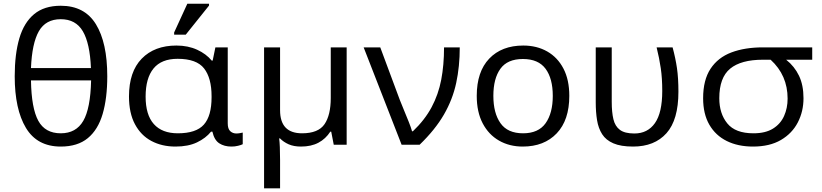

<svg xmlns="http://www.w3.org/2000/svg" viewBox="-20 -778 4420 1032"><path d="M306.6 9.8Q179.7 9.8 119.4 -90.6Q59.1 -190.9 59.1 -368.2Q59.1 -487.3 84 -572Q108.9 -656.7 163.3 -701.9Q217.8 -747.1 306.6 -747.1Q434.6 -747.1 495.6 -647.7Q556.6 -548.3 556.6 -368.2Q556.6 -250 531.7 -165.3Q506.8 -80.6 451.9 -35.4Q397 9.8 306.6 9.8ZM146.5 -412.1H468.8Q463.4 -544.9 425.3 -609.9Q387.2 -674.8 306.6 -674.8Q225.6 -674.8 188.7 -609.9Q151.9 -544.9 146.5 -412.1ZM306.6 -61.5Q388.7 -61.5 427.5 -128.2Q466.3 -194.8 469.7 -345.7H146.5Q148.9 -196.3 185.8 -128.9Q222.7 -61.5 306.6 -61.5Z M923.3 9.8Q850.1 9.8 793.7 -20.3Q737.3 -50.3 705.3 -110.4Q673.3 -170.4 673.3 -259.8Q673.3 -392.6 741.9 -462.9Q810.5 -533.2 928.2 -533.2Q990.7 -533.2 1039.6 -510.7Q1088.4 -488.3 1118.2 -452.1H1123L1137.7 -523.4H1204.1V-115.2Q1204.1 -85.4 1217.5 -73Q1231 -60.5 1250.5 -60.5Q1259.3 -60.5 1269.5 -62.3Q1279.8 -64 1284.7 -65.4V-2.9Q1276.4 1.5 1259.5 5.6Q1242.7 9.8 1224.1 9.8Q1185.5 9.8 1158.7 -7.6Q1131.8 -24.9 1121.6 -70.3H1114.3Q1085.9 -35.2 1038.8 -12.7Q991.7 9.8 923.3 9.8ZM936 -61.5Q1034.2 -61.5 1075.7 -108.2Q1117.2 -154.8 1117.2 -254.9V-260.7Q1117.2 -358.4 1076.9 -410.2Q1036.6 -461.9 934.6 -461.9Q847.7 -461.9 805.2 -409.9Q762.7 -357.9 762.7 -258.8Q762.7 -160.6 806.9 -111.1Q851.1 -61.5 936 -61.5ZM978.5 -591.8H916V-603.5L986.8 -757.8H1103.5V-748Z M1757.8 -523.4H1843.3V0H1773.9L1760.3 -70.3H1755.4Q1730.5 -31.7 1691.7 -11Q1652.8 9.8 1597.7 9.8Q1559.1 9.8 1531.5 -2.4Q1503.9 -14.6 1484.9 -34.2H1480.5Q1482.9 -16.6 1484.1 12.9Q1485.4 42.5 1485.4 82V234.4H1399.4V-523.4H1485.4V-185.5Q1485.4 -61.5 1603.5 -61.5Q1690.9 -61.5 1724.4 -110.6Q1757.8 -159.7 1757.8 -251Z M2235.4 0H2138.7L1934.6 -523.4H2023.9L2128.9 -241.2Q2138.2 -217.3 2151.6 -185.3Q2165 -153.3 2177.2 -122.6Q2189.5 -91.8 2194.8 -72.3H2199.2Q2263.2 -133.3 2299.8 -201.7Q2336.4 -270 2351.6 -349.4Q2366.7 -428.7 2366.7 -523.4H2451.2Q2451.2 -420.9 2432.1 -332.3Q2413.1 -243.7 2366.2 -162.4Q2319.3 -81.1 2235.4 0Z M3040 -262.7Q3040 -132.3 2972.4 -61.3Q2904.8 9.8 2789.6 9.8Q2718.3 9.8 2662.4 -22.2Q2606.4 -54.2 2574.5 -115Q2542.5 -175.8 2542.5 -262.7Q2542.5 -392.6 2609.6 -462.9Q2676.8 -533.2 2792.5 -533.2Q2865.2 -533.2 2921.1 -501.5Q2977.1 -469.7 3008.5 -409.4Q3040 -349.1 3040 -262.7ZM2631.8 -262.7Q2631.8 -169.9 2670.2 -115.7Q2708.5 -61.5 2791.5 -61.5Q2874 -61.5 2912.6 -115.7Q2951.2 -169.9 2951.2 -262.7Q2951.2 -356 2912.4 -408.4Q2873.5 -460.9 2790.5 -460.9Q2707.5 -460.9 2669.7 -408.4Q2631.8 -356 2631.8 -262.7Z M3382.8 9.8Q3316.9 9.8 3276.9 -7.6Q3236.8 -24.9 3216.6 -56.6Q3196.3 -88.4 3189.2 -131.8Q3182.1 -175.3 3182.1 -227.5V-523.4H3268.1V-230.5Q3268.1 -174.8 3277.1 -137Q3286.1 -99.1 3312.3 -79.8Q3338.4 -60.5 3389.6 -60.5Q3460.9 -60.5 3500.2 -116.2Q3539.6 -171.9 3539.6 -289.1Q3539.6 -357.4 3531.7 -411.1Q3523.9 -464.8 3509.3 -523.4H3595.2Q3610.8 -465.8 3618.7 -411.9Q3626.5 -357.9 3626.5 -285.2Q3626.5 -133.8 3562.3 -62Q3498 9.8 3382.8 9.8Z M4027.3 9.8Q3946.8 9.8 3886.5 -20Q3826.2 -49.8 3792.7 -107.7Q3759.3 -165.5 3759.3 -250Q3759.3 -348.1 3799.1 -408.4Q3838.9 -468.8 3911.1 -496.1Q3983.4 -523.4 4080.6 -523.4H4345.7V-457H4205.6Q4250.5 -421.4 4274.7 -370.8Q4298.8 -320.3 4298.8 -250Q4298.8 -179.2 4268.3 -120.1Q4237.8 -61 4177.5 -25.6Q4117.2 9.8 4027.3 9.8ZM4029.8 -61.5Q4094.2 -61.5 4134.8 -86.7Q4175.3 -111.8 4194.3 -154.3Q4213.4 -196.8 4213.4 -248Q4213.4 -373.5 4122.1 -457H4080.6Q3962.9 -457 3904.5 -408.9Q3846.2 -360.8 3846.2 -250Q3846.2 -167.5 3889.4 -114.5Q3932.6 -61.5 4029.8 -61.5Z"/></svg>

Font: Lunasima
Style: Regular
Weight: 400
Designer: The DocRepair Project, Monotype Design Team
Foundry: Google
Version: Version 2.009